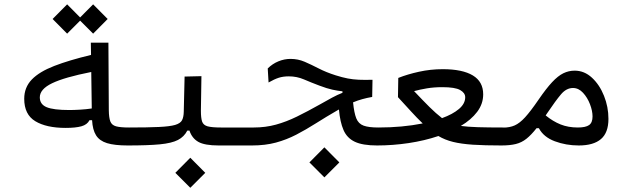

<svg xmlns="http://www.w3.org/2000/svg" viewBox="-20 -681 2970 902"><path d="M288.6 -80.1Q197.8 -80.1 145.8 -111.6Q93.8 -143.1 93.8 -216.8Q93.8 -270.5 129.4 -307.4Q165 -344.2 235.1 -371.3Q305.2 -398.4 407.7 -422.9L406.7 -480.5H489.3L491.2 -162.6Q491.7 -127.9 498.3 -110.6Q504.9 -93.3 525.1 -87.6Q545.4 -82 585.9 -82Q606.4 -82 614.3 -74.2Q622.1 -66.4 622.1 -44.9Q622.1 -21 613.5 -9.3Q605 2.4 580.1 2.4Q518.6 2.4 482.9 -8.5Q447.3 -19.5 431.2 -45.4Q415 -71.3 412.6 -116.2H400.4Q389.6 -95.2 362.1 -87.6Q334.5 -80.1 288.6 -80.1ZM408.7 -342.8Q282.7 -317.9 224.9 -290Q167 -262.2 167 -223.6Q167 -190.9 199 -177.5Q231 -164.1 305.7 -164.1Q326.7 -164.1 356 -165.8Q385.3 -167.5 411.1 -171.4ZM417.5 -522.9 356.4 -584 295.4 -522.9 227.1 -591.8 295.4 -660.6 356.4 -599.1 417.5 -660.6 485.8 -591.8Z M580.1 2.4 585.9 -82Q674.8 -82 726.6 -84.5Q778.3 -86.9 803 -94.2Q827.6 -101.6 835.2 -116.2Q842.8 -130.9 843.3 -155.8L847.2 -321.3L926.3 -323.2L923.8 -160.6Q923.8 -127 929.4 -110.1Q935.1 -93.3 955.1 -87.6Q975.1 -82 1018.6 -82H1171.9Q1207 -82 1207 -44.9Q1207 -17.1 1195.3 -7.3Q1183.6 2.4 1166 2.4H1007.3Q941.4 2.4 911.6 -14.6Q881.8 -31.7 870.1 -67.4H859.9Q845.2 -38.6 815.9 -23.4Q786.6 -8.3 730.7 -2.9Q674.8 2.4 580.1 2.4ZM874 201.2 803.7 130.9 874 60.1 944.3 130.9Z M1752 2.4Q1683.6 2.4 1646.7 -15.1Q1609.9 -32.7 1593.8 -70.1Q1577.6 -107.4 1572.3 -166.5Q1570.3 -165.5 1568.4 -164.6Q1511.7 -131.8 1464.4 -101.8Q1417 -71.8 1371.8 -48.3Q1326.7 -24.9 1276.4 -11.2Q1226.1 2.4 1163.6 2.4Q1151.9 2.4 1144.8 -7.3Q1137.7 -17.1 1137.7 -41Q1137.7 -82 1171.9 -82Q1227.5 -82 1276.4 -95.5Q1325.2 -108.9 1375 -133.3Q1424.8 -157.7 1482.9 -190.4Q1515.6 -209 1540 -222.2Q1564.5 -235.4 1588.9 -245.1V-252Q1565.9 -254.4 1541.3 -259.8Q1516.6 -265.1 1480.5 -278.8Q1441.4 -293.5 1408 -307.9Q1374.5 -322.3 1336.9 -322.3Q1310.1 -322.3 1289.6 -315.7Q1269 -309.1 1241.7 -293.5L1237.8 -359.4Q1259.8 -381.3 1287.8 -392.8Q1315.9 -404.3 1344.7 -404.3Q1379.9 -404.3 1411.1 -390.9Q1442.4 -377.4 1477.3 -359.4Q1512.2 -341.3 1557.1 -327.1Q1587.9 -317.4 1613 -312.5Q1638.2 -307.6 1665.5 -306.4Q1692.9 -305.2 1730 -306.2L1728.5 -225.6Q1703.6 -221.2 1682.4 -215.3Q1661.1 -209.5 1638.7 -200.2Q1643.6 -150.4 1653.8 -125Q1664.1 -99.6 1688 -90.8Q1711.9 -82 1757.8 -82Q1776.4 -82 1784.7 -76.2Q1793 -70.3 1793 -51.3Q1793 -19 1781.2 -8.3Q1769.5 2.4 1752 2.4ZM1503.9 152.3 1433.6 82 1503.9 11.2 1574.2 82Z M1750.5 2.4 1757.8 -82Q1869.6 -82 1965.8 -101.1Q1938.5 -127.4 1911.4 -157.2Q1884.3 -187 1849.6 -224.6L1851.1 -314.9Q1894 -332 1948.5 -344Q2002.9 -356 2060.1 -356Q2152.3 -356 2201.2 -326.7Q2250 -297.4 2250 -237.8Q2250 -192.9 2221.7 -155.5Q2193.4 -118.2 2145 -89.4Q2176.8 -85 2224.9 -83.5Q2272.9 -82 2343.8 -82Q2377.4 -82 2387 -74Q2396.5 -65.9 2396.5 -43.5Q2396.5 -19.5 2385 -8.5Q2373.5 2.4 2335.9 2.4Q2256.3 2.4 2201.4 -1.2Q2146.5 -4.9 2108.2 -14.4Q2069.8 -23.9 2039.6 -42Q1974.6 -20 1899.9 -8.8Q1825.2 2.4 1750.5 2.4ZM2056.6 -126Q2106.4 -144 2136 -168.9Q2165.5 -193.8 2165.5 -224.1Q2165.5 -244.6 2141.6 -258.1Q2117.7 -271.5 2058.1 -271.5Q2018.6 -271.5 1985.4 -265.9Q1952.1 -260.3 1925.3 -252.9Q1968.8 -207 1998 -178Q2027.3 -148.9 2056.6 -126Z M2335 2.4Q2321.8 2.4 2316.2 -8.1Q2310.5 -18.6 2310.5 -44.9Q2310.5 -81.5 2343.8 -81.5Q2374.5 -81.5 2397.9 -91.8Q2421.4 -102.1 2447 -130.1Q2472.7 -158.2 2509.8 -212.4Q2545.9 -265.1 2573.7 -294.9Q2601.6 -324.7 2626.7 -336.9Q2651.9 -349.1 2679.7 -349.1Q2725.1 -349.1 2761 -315.9Q2796.9 -282.7 2817.6 -230.7Q2838.4 -178.7 2838.4 -122.6Q2838.4 -57.6 2803.2 -27.6Q2768.1 2.4 2699.2 2.4Q2639.2 2.4 2586.4 -17.3Q2533.7 -37.1 2511.7 -78.6H2500.5Q2475.6 -46.9 2453.1 -29.1Q2430.7 -11.2 2403.1 -4.4Q2375.5 2.4 2335 2.4ZM2543.5 -138.7Q2577.6 -110.8 2613.5 -96.4Q2649.4 -82 2694.8 -82Q2731.4 -82 2747.6 -93.5Q2763.7 -105 2763.7 -133.8Q2763.7 -160.2 2751.7 -191.4Q2739.7 -222.7 2719 -245.1Q2698.2 -267.6 2671.9 -267.6Q2640.6 -267.6 2615.5 -237.8Q2590.3 -208 2551.8 -150.9Q2547.4 -144 2543.5 -138.7Z"/></svg>

Font: Cascadia Code PL SemiLight
Style: Regular
Weight: 350
Monospace: yes
Designer: Aaron Bell
Foundry: Saja Typeworks
Version: Version 2404.023; ttfautohint (v1.8.4)